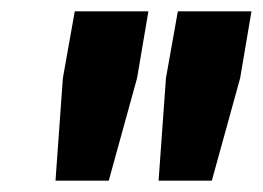

<svg xmlns="http://www.w3.org/2000/svg" viewBox="-20 -720 464 339"><path d="M78 -401H172L222 -582L242 -700H112L91 -582ZM260 -401H354L404 -582L424 -700H294L273 -582Z"/></svg>

Font: Fixel Display 20240404
Style: Bold Italic
Weight: 700
Italic angle: -10°
Designer: AlfaBravo + MacPaw
Foundry: Kyrylo Tkachov, Marchela Mozhyna, Serhii Makarenko, Maria Weinstein, Zakhar Kryvoshyya
Version: Version 1.211;Glyphs 3.2 (3225)